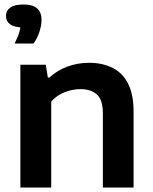

<svg xmlns="http://www.w3.org/2000/svg" viewBox="-20 -833 679 853"><path d="M70.5 0V-545.5H183.5L192.5 -488.5H199.5Q233.5 -520 279 -537Q324.5 -554 376 -554Q434 -554 478.8 -532.2Q523.5 -510.5 548.5 -462.5Q573.5 -414.5 573.5 -336V0H437V-329Q437 -389.5 410.5 -413.2Q384 -437 337.5 -437Q315 -437 291.5 -431.2Q268 -425.5 246.2 -413.2Q224.5 -401 207.5 -381.5V0ZM45 -639.5Q61 -671.5 66.8 -693.8Q72.5 -716 72.5 -739.5L96 -711H85.5Q43.5 -711 25 -725Q6.5 -739 6.5 -762Q6.5 -785.5 25.5 -799.2Q44.5 -813 84.5 -813Q126 -813 145.2 -795.5Q164.5 -778 164.5 -745Q164.5 -720 155 -691.2Q145.5 -662.5 129 -639.5Z"/></svg>

Font: Encode Sans SemiExpanded SemiBold
Style: Regular
Weight: 600
Width: 6
Designer: Multiple Designers
Foundry: Impallari Type
Version: Version 3.002